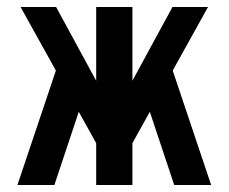

<svg xmlns="http://www.w3.org/2000/svg" viewBox="-20 -531 656 551"><path d="M331 -68 318 -222 475 -511H577ZM30 0 158 -381 223 -261 136 0ZM285 -68 39 -511H141L298 -222ZM256 0V-511H360V0ZM480 0 393 -261 458 -381 586 0Z"/></svg>

Font: Overpass Mono
Style: Bold
Weight: 700
Monospace: yes
Designer: Delve Withrington, Dave Bailey
Foundry: Delve Fonts LLC
Version: Version 4.000